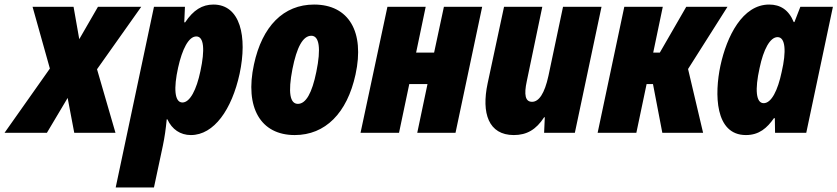

<svg xmlns="http://www.w3.org/2000/svg" viewBox="-76 -583 3677 843"><path d="M-56 0H130L221 -153L250 0H431L350 -279L544 -553H354L272 -411L247 -553H67L143 -282Z M432 240H600L639 57C647 19 652 -17 656 -59H659C679 -15 716 10 762 10C864 10 942 -103 976 -259C1011 -423 979 -563 861 -563C812 -563 773 -539 737 -485H733L736 -553H600ZM725 -133C690 -133 686 -196 706 -286C724 -367 752 -423 786 -423C820 -423 824 -364 804 -271C787 -189 758 -133 725 -133Z M1218 10C1352 10 1448 -86 1485 -256C1526 -444 1455 -563 1303 -563C1169 -563 1075 -468 1039 -300C998 -111 1068 10 1218 10ZM1232 -127C1197 -127 1188 -177 1208 -280C1227 -376 1254 -426 1291 -426C1326 -426 1334 -370 1313 -268C1294 -174 1267 -127 1232 -127Z M1507 0H1676L1721 -214H1801L1756 0H1924L2041 -553H1873L1830 -352H1751L1793 -553H1625Z M2180 10C2237 10 2278 -14 2313 -68H2316L2313 0H2448L2565 -553H2396L2332 -250C2315 -172 2290 -136 2260 -136C2230 -136 2224 -167 2237 -227L2305 -553H2137L2065 -217C2037 -86 2069 10 2180 10Z M2548 0H2718L2763 -214H2791L2832 0H3011L2945 -280L3118 -553H2937L2821 -352H2792L2834 -553H2665Z M3199 10C3257 10 3292 -21 3322 -64H3326L3327 0H3464L3581 -553H3438L3412 -486H3409C3387 -540 3350 -563 3301 -563C3184 -563 3115 -424 3087 -294C3061 -172 3062 10 3199 10ZM3277 -130C3243 -130 3238 -190 3259 -284C3276 -366 3305 -420 3338 -420C3373 -420 3377 -357 3356 -267C3339 -186 3311 -130 3277 -130Z"/></svg>

Font: Noto Sans Condensed Black
Style: Italic
Weight: 900
Width: 3
Italic angle: -12°
Designer: Monotype Design Team
Foundry: Monotype Imaging Inc.
Version: Version 2.013